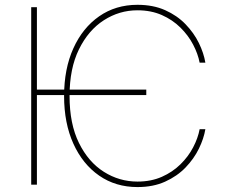

<svg xmlns="http://www.w3.org/2000/svg" viewBox="-20 -757 927 787"><path d="M579.6 -389.6V-367.2H115.7V-389.6ZM821.8 -500H798.3Q791.5 -536.1 771.7 -574Q752 -611.8 719.7 -643.8Q687.5 -675.8 643.3 -695.3Q599.1 -714.8 543.5 -714.8Q469.2 -714.8 405.8 -674.1Q342.3 -633.3 303.7 -554.9Q265.1 -476.6 265.1 -363.3Q265.1 -249 303.7 -170.9Q342.3 -92.8 405.8 -52.7Q469.2 -12.7 543.5 -12.7Q599.1 -12.7 643.3 -32.2Q687.5 -51.8 719.7 -83.5Q752 -115.2 771.7 -153.1Q791.5 -190.9 798.3 -227.5H821.8Q815.4 -189 795.2 -147.5Q774.9 -106 740.5 -70.3Q706.1 -34.7 657 -12.5Q607.9 9.8 543.5 9.8Q454.1 9.8 386.5 -37.1Q318.8 -84 280.8 -168Q242.7 -252 242.7 -363.3Q242.7 -475.1 280.8 -559.1Q318.8 -643.1 386.5 -690.2Q454.1 -737.3 543.5 -737.3Q607.9 -737.3 657 -715.3Q706.1 -693.4 740.5 -657.7Q774.9 -622.1 795.2 -580.6Q815.4 -539.1 821.8 -500ZM131.3 -727.5V0H107.9V-727.5Z"/></svg>

Font: Inter 17pt Thin
Style: Regular
Weight: 250
Version: Version 4.001;git-66647c0bb